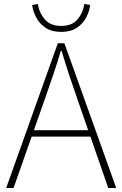

<svg xmlns="http://www.w3.org/2000/svg" viewBox="-20 -943 614 963"><path d="M11 0 270 -726H303L563 0H523L372 -435Q349 -501 329 -560.5Q309 -620 289 -688H285Q265 -620 244.5 -560.5Q224 -501 201 -435L48 0ZM123 -258V-290H447V-258ZM287 -783Q239 -783 208 -804Q177 -825 161 -856.5Q145 -888 141 -918L170 -923Q176 -880 204 -846.5Q232 -813 287 -813Q342 -813 369.5 -846.5Q397 -880 403 -923L432 -918Q429 -888 413 -856.5Q397 -825 366 -804Q335 -783 287 -783Z"/></svg>

Font: Noto Sans HK Thin
Style: Regular
Weight: 100
Designer: Ryoko NISHIZUKA 西塚涼子 (kana, bopomofo & ideographs); Paul D. Hunt (Latin, Greek & Cyrillic); Sandoll Communications 산돌커뮤니
Foundry: Adobe
Version: Version 2.004-H2;hotconv 1.0.118;makeotfexe 2.5.65603